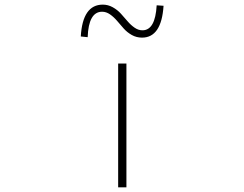

<svg xmlns="http://www.w3.org/2000/svg" viewBox="-20 -798 1040 818"><path d="M483.4 0V-527.3H518.6V0ZM585 -637.7Q561.5 -637.7 541.5 -648.9Q521.5 -660.2 506.8 -676.8Q492.2 -693.4 478.5 -709.5Q464.8 -725.6 448.7 -736.8Q432.6 -748 415 -748Q357.4 -748 353.5 -639.6L324.2 -642.6Q332 -778.3 418 -778.3Q440.4 -778.3 460.4 -767.1Q480.5 -755.9 495.1 -739.7Q509.8 -723.6 523.4 -707.5Q537.1 -691.4 553.2 -680.2Q569.3 -668.9 586.9 -668.9Q641.6 -668.9 647.5 -775.4L676.8 -773.4Q668 -637.7 585 -637.7Z"/></svg>

Font: GenEi Gothic M ExtraLight
Style: Regular
Weight: 200
Designer: o_tamon (Modified); [Source Han Sans]
Ryoko NISHIZUKA  (kana & ideographs); Paul D. Hunt (Latin, Greek & Cyrillic); Wenl
Version: Version 1.1a;Original Version 1.004